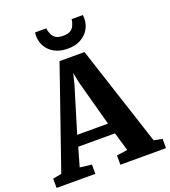

<svg xmlns="http://www.w3.org/2000/svg" viewBox="-185 -1092 1075 1214"><g transform="rotate(-20 352.0 -485.0)"><path d="M43 -73.5 276.5 -747H444.5L664.5 -73L721 -62.5V0H414V-62.5L486.5 -73L450 -198H202.5L166.5 -72L245.5 -62.5V0H-15L-15.5 -62.5ZM429.5 -271 347 -574 332 -646.5 314 -573.5 222 -271ZM354 -803Q304 -803 267.5 -822Q231 -841 211.2 -874Q191.5 -907 191.5 -947.5Q191.5 -954 192 -959.8Q192.5 -965.5 193 -970.5H269Q269 -968.5 269.2 -965Q269.5 -961.5 270 -958.5Q273.5 -944.5 280.5 -928.5Q287.5 -912.5 304.2 -901Q321 -889.5 354 -889.5Q387 -889.5 403.8 -900.8Q420.5 -912 427.5 -928.2Q434.5 -944.5 437.5 -958.5Q438.5 -961.5 438.5 -965Q438.5 -968.5 438.5 -970.5H514.5Q515.5 -965.5 515.8 -960Q516 -954.5 516 -948Q516 -907.5 496.2 -874.5Q476.5 -841.5 440.2 -822.2Q404 -803 354 -803Z"/></g></svg>

Font: Merriweather 20pt ExtraBold
Style: Regular
Weight: 800
Version: Version 2.100